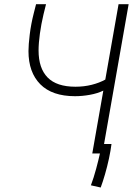

<svg xmlns="http://www.w3.org/2000/svg" viewBox="-20 -713 626 892"><path d="M447.8 158.2 402.3 147.9Q415.5 112.8 426.5 71.8Q437.5 30.8 444.3 0H408.7L460 -292Q432.6 -278.8 397.5 -272.5Q362.3 -266.1 328.6 -266.1Q222.2 -266.1 167.2 -321.5Q112.3 -377 112.3 -475.6Q112.3 -504.9 118.2 -553Q124 -601.1 137.2 -652.8L147.5 -693.4H193.8L182.1 -646Q171.4 -601.1 165.3 -556.4Q159.2 -511.7 159.2 -478.5Q159.2 -396 201.2 -353Q243.2 -310.1 330.6 -310.1Q370.6 -310.1 406.2 -319.1Q441.9 -328.1 469.2 -343.3L530.8 -693.4H577.6L463.4 -43.9H498Q494.1 -13.2 486.1 24.2Q478 61.5 467.8 96.9Q457.5 132.3 447.8 158.2Z"/></svg>

Font: Cascadia Code ExtraLight
Style: Italic
Weight: 200
Italic angle: -10°
Monospace: yes
Designer: Aaron Bell
Foundry: Saja Typeworks
Version: Version 2404.023; ttfautohint (v1.8.4)